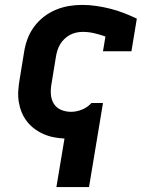

<svg xmlns="http://www.w3.org/2000/svg" viewBox="-20 -558 640 783"><path d="M210 205 243 7Q220 6 198 1.5Q176 -3 156 -12Q136 -21 119 -34Q102 -47 89 -64Q76 -81 68 -101Q60 -121 56.5 -143Q53 -165 54.5 -188Q56 -211 60 -234L78 -344Q82 -371 91.5 -397.5Q101 -424 118 -447.5Q135 -471 158 -489Q181 -507 207.5 -518Q234 -529 261 -533.5Q288 -538 315 -538Q345 -538 374.5 -533.5Q404 -529 431.5 -522Q459 -515 486 -504.5Q513 -494 538 -482L516 -349H400L410 -409Q388 -417 364.5 -422.5Q341 -428 317 -428Q304 -428 290.5 -425Q277 -422 265 -415.5Q253 -409 242.5 -399Q232 -389 225 -377Q218 -365 214 -352Q210 -339 208 -326L190 -216Q186 -195 187.5 -173.5Q189 -152 199.5 -135Q210 -118 229 -110Q248 -102 270 -102Q291 -102 313 -110.5Q335 -119 351 -136L353 -138H400L343 205Z"/></svg>

Font: Iosevka Slab XBdEx
Style: Italic
Weight: 800
Width: 7
Italic angle: -9°
Monospace: yes
Designer: Belleve Invis
Foundry: Belleve Invis
Version: Version 11.1.1; ttfautohint (v1.8.3)